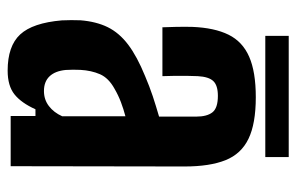

<svg xmlns="http://www.w3.org/2000/svg" viewBox="-150 -580 738 477"><g transform="rotate(90 218.5 -342.0)"><path d="M156 7.5Q94.9 7.5 66.1 -23.6Q37.3 -54.7 31.1 -127.2Q30.6 -137.4 30.5 -150.4Q30.4 -163.4 30.9 -173.3Q34 -212.5 48 -241.1Q62.1 -269.7 91.4 -291.9Q120.6 -314 169.6 -334Q194.9 -344.8 219.4 -353Q244 -361.1 270.2 -368.7V-460.9Q270.2 -487.6 259.6 -501.2Q249 -514.8 218.6 -514.8Q192.9 -514.8 182.1 -503.6Q171.2 -492.4 169.7 -464.9Q169.2 -456.5 169 -439.6Q168.7 -422.7 169 -405.2Q169.2 -387.7 169.7 -377H48.3Q47.8 -386.8 47.3 -410.2Q46.8 -433.6 47.3 -451.2Q49.5 -506.3 66.7 -541.2Q83.9 -576.1 121.4 -592.5Q158.9 -609 222.1 -609Q287.9 -609 325.4 -590.8Q362.9 -572.7 378.5 -533.6Q394.1 -494.5 394.1 -431.9L393.4 0H268.7V-61.6H252Q236.2 -26.5 215 -9.5Q193.8 7.5 156 7.5ZM206.6 -82.7Q227.9 -82.7 243.9 -94.9Q259.9 -107 269.4 -128.1V-285.1Q251.7 -280.5 234.5 -274Q217.3 -267.5 201.1 -258.1Q174.3 -243.4 164.9 -221.9Q155.6 -200.4 154.1 -173.3Q153.7 -163.9 153.7 -154.9Q153.8 -145.9 154.3 -136.9Q156.8 -110.6 170.1 -96.6Q183.3 -82.7 206.6 -82.7ZM69.6 -690.8H370.7V-632.6H69.6Z"/></g></svg>

Font: Big Shoulders Thin
Style: Regular
Weight: 100
Designer: Patric King
Foundry: XO Type Co
Version: Version 2.002